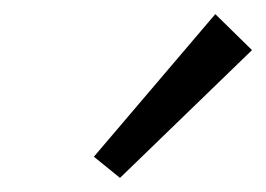

<svg xmlns="http://www.w3.org/2000/svg" viewBox="-20 -807 377 272"><path d="M150 -555 113 -585 285 -787 337 -736Z"/></svg>

Font: Marhey Light
Style: Regular
Weight: 400
Version: Version 1.000